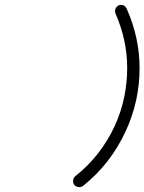

<svg xmlns="http://www.w3.org/2000/svg" viewBox="-20 -686 595 791"><path d="M454 -640Q454 -651 461.5 -658.5Q469 -666 478 -666Q487 -666 493 -661.5Q499 -657 502 -650Q555 -531 555 -405Q555 -269 498 -146Q436 -11 322 80Q315 85 308 85Q301 85 296.5 83Q292 81 288 78Q281 71 281 59.5Q281 48 290 40Q342 -1 383 -53Q467 -161 493 -292Q504 -350 504 -406Q504 -520 456 -630Q454 -635 454 -640Z"/></svg>

Font: TT2020Base
Style: Italic
Weight: 400
Italic angle: -15°
Version: Version 0.2.000